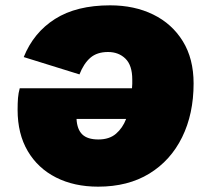

<svg xmlns="http://www.w3.org/2000/svg" viewBox="-20 -690 753 720"><path d="M348 10Q258 10 190 -24.5Q122 -59 84 -123.5Q46 -188 46 -278Q46 -304 47.5 -322.5Q49 -341 54 -359H475Q476 -367 476 -375.5Q476 -384 476 -392Q476 -445 450.5 -470Q425 -495 385 -495Q344 -495 319 -473.5Q294 -452 278 -411L69 -476Q106 -568 186.5 -619Q267 -670 393 -670Q484 -670 554.5 -635.5Q625 -601 665.5 -535.5Q706 -470 706 -377Q706 -263 663 -175.5Q620 -88 540 -39Q460 10 348 10ZM349 -167Q390 -167 415 -188.5Q440 -210 453 -244H267Q269 -205 288.5 -186Q308 -167 349 -167Z"/></svg>

Font: Work Sans Black
Style: Italic
Weight: 900
Italic angle: -13°
Designer: Wei Huang
Foundry: Wei Huang
Version: Version 2.009; ttfautohint (v1.8.3)